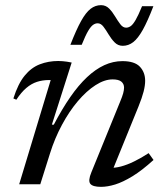

<svg xmlns="http://www.w3.org/2000/svg" viewBox="-20 -716 642 746"><path d="M43.5 -328.5 32 -333.5Q50 -390.5 75.8 -422Q101.5 -453.5 134.8 -466.2Q168 -479 206.5 -479Q215.5 -479 224 -478.2Q232.5 -477.5 241 -476.2Q249.5 -475 258.5 -473L181.5 -231.5H189Q221 -292.5 253 -338.8Q285 -385 318 -416Q351 -447 385.2 -462.8Q419.5 -478.5 455.5 -478.5Q503 -478.5 523.5 -456.8Q544 -435 544 -402Q544 -384 538 -360.2Q532 -336.5 518 -302L411 -39L406 -64Q426.5 -63 450.2 -69.2Q474 -75.5 501.2 -88.8Q528.5 -102 557.5 -121L576.5 -94.5Q532 -54 494.8 -31.2Q457.5 -8.5 427.5 0.8Q397.5 10 372.5 10Q340 10 330.8 -2Q321.5 -14 335 -46.5L447 -321.5Q455 -340.5 458.5 -353.2Q462 -366 462 -375.5Q462 -390 451.5 -398.8Q441 -407.5 417.5 -407.5Q386 -407.5 351 -385Q316 -362.5 282.5 -323Q249 -283.5 220.8 -231Q192.5 -178.5 174 -119L136.5 0H54.5L177 -405Q175.5 -405 174 -405Q172.5 -405 171 -405Q145.5 -405 123.8 -398Q102 -391 82.2 -374.2Q62.5 -357.5 43.5 -328.5ZM576 -692Q553.5 -633.5 534.8 -600Q516 -566.5 497.5 -552.2Q479 -538 457 -538Q438.5 -538 425.5 -551.2Q412.5 -564.5 402.2 -581.8Q392 -599 382 -612.2Q372 -625.5 359.5 -625.5Q350.5 -625.5 341.8 -619.5Q333 -613.5 322.5 -595.8Q312 -578 297.5 -542H253.5Q276.5 -601 295 -634.2Q313.5 -667.5 332 -681.8Q350.5 -696 372.5 -696Q391 -696 404 -682.8Q417 -669.5 427.2 -652.2Q437.5 -635 447.5 -621.8Q457.5 -608.5 470 -608.5Q479 -608.5 487.8 -614.5Q496.5 -620.5 507 -638.5Q517.5 -656.5 532 -692Z"/></svg>

Font: Newsreader 12pt
Style: Italic
Weight: 400
Italic angle: -17°
Version: Version 1.003